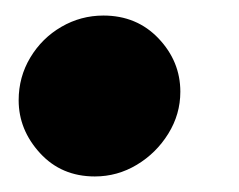

<svg xmlns="http://www.w3.org/2000/svg" viewBox="-20 -215 308 247"><path d="M102 12Q59 12 31.5 -18Q4 -48 4 -86Q4 -116 19 -141Q34 -166 59 -180.5Q84 -195 113 -195Q156 -195 184 -165.5Q212 -136 212 -97Q212 -68 196.5 -43Q181 -18 156 -3Q131 12 102 12Z"/></svg>

Font: MuseoModerno Thin Black
Style: Italic
Weight: 900
Italic angle: -9°
Version: Version 1.003